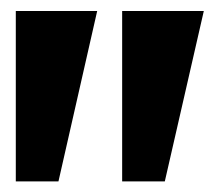

<svg xmlns="http://www.w3.org/2000/svg" viewBox="-20 -830 398 356"><path d="M206.5 -493.7V-809.6H357.9L285.6 -493.7ZM9.3 -493.7V-809.6H160.2L88.4 -493.7Z"/></svg>

Font: Oswald
Style: Heavy
Weight: 800
Designer: Vernon Adams
Foundry: Vernon Adams
Version: 3.0; ttfautohint (v0.95) -l 8 -r 50 -G 200 -x 0 -w "G" -W -c